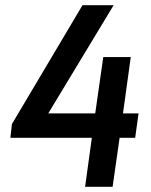

<svg xmlns="http://www.w3.org/2000/svg" viewBox="-20 -720 582 740"><path d="M308 0 334 -189H20L26 -242L298 -700H418L166 -283H347L378 -500H484L454 -283H514L501 -189H441L414 0Z"/></svg>

Font: Finlandica Medium
Style: Italic
Weight: 500
Italic angle: -8°
Designer: Niklas Ekholm, Juho Hiilivirta, Jaakko Suomalainen
Foundry: Helsinki Type Studio
Version: Version 1.063